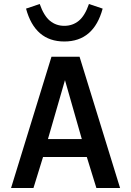

<svg xmlns="http://www.w3.org/2000/svg" viewBox="-20 -938 654 958"><path d="M300.8 -809.1Q342.3 -809.1 373 -834.2Q403.8 -859.4 423.8 -918L492.2 -895Q447.8 -731 300.8 -731Q154.3 -731 109.9 -895L178.2 -918Q198.7 -859.4 229.2 -834.2Q259.8 -809.1 300.8 -809.1ZM147 0H35.2L236.8 -654.8H377L579.1 0H460.9L413.1 -154.8H194.8ZM219.2 -244.1H388.2L304.2 -538.1Z"/></svg>

Font: IntelOne Mono Medium
Style: Regular
Weight: 500
Designer: Fred Shallcrass
Foundry: Frere-Jones Type LLC
Version: Version 1.200;hotconv 1.1.0;makeotfexe 2.6.0;FJTRelease1.2